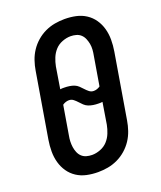

<svg xmlns="http://www.w3.org/2000/svg" viewBox="-139 -831 778 928"><g transform="rotate(-20 250.0 -367.5)"><path d="M205 8Q175 8 147 2Q119 -4 96 -19Q73 -34 57.5 -56.5Q42 -79 34.5 -106Q27 -133 27 -162.5Q27 -192 32 -222L88 -556Q92 -581 100.5 -606Q109 -631 123.5 -653Q138 -675 158.5 -693Q179 -711 203.5 -722.5Q228 -734 253.5 -738.5Q279 -743 304 -743Q334 -743 362 -737Q390 -731 413 -716Q436 -701 451.5 -678.5Q467 -656 474.5 -629Q482 -602 482 -572.5Q482 -543 477 -513L421 -179Q417 -154 408.5 -129Q400 -104 385.5 -82Q371 -60 350.5 -42Q330 -24 305.5 -12.5Q281 -1 255.5 3.5Q230 8 205 8ZM319 -368Q328 -368 336.5 -371Q345 -374 352 -379L377 -528Q380 -543 381 -558Q382 -573 379.5 -587Q377 -601 371.5 -614.5Q366 -628 356 -637.5Q346 -647 332 -651Q318 -655 303 -655Q282 -655 260 -646.5Q238 -638 223 -621.5Q208 -605 199.5 -584Q191 -563 187 -542L169 -431Q174 -432 179.5 -432Q185 -432 190 -432Q203 -432 216.5 -430Q230 -428 241 -423.5Q252 -419 261 -410.5Q270 -402 278 -393Q286 -384 296 -376Q306 -368 319 -368ZM206 -80Q227 -80 249 -88.5Q271 -97 286 -113.5Q301 -130 309.5 -151Q318 -172 322 -193L340 -304Q335 -303 329.5 -303Q324 -303 319 -303Q306 -303 293 -305Q280 -307 268.5 -311.5Q257 -316 248 -324.5Q239 -333 231 -342Q223 -351 213 -359Q203 -367 190 -367Q181 -367 172.5 -364Q164 -361 157 -356L132 -207Q129 -192 128.5 -177Q128 -162 130 -148Q132 -134 137.5 -120.5Q143 -107 153 -97.5Q163 -88 177 -84Q191 -80 206 -80Z"/></g></svg>

Font: Iosevka SS18 Semibold
Style: Italic
Weight: 600
Italic angle: -9°
Monospace: yes
Designer: Belleve Invis
Foundry: Belleve Invis
Version: Version 25.1.1; ttfautohint (v1.8.4)